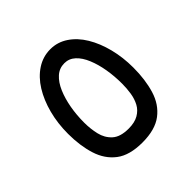

<svg xmlns="http://www.w3.org/2000/svg" viewBox="-142 -635 755 755"><g transform="rotate(-45 236.0 -257.0)"><path d="M236 1Q165 1 125.5 -29Q86 -59 69.5 -111.5Q53 -164 53 -230Q53 -288 66.5 -339.5Q80 -391 104.5 -430.5Q129 -470 163.5 -492.5Q198 -515 239 -515Q279 -515 312.5 -492.5Q346 -470 369.5 -431Q393 -392 406 -341Q419 -290 419 -233Q419 -166 403 -113Q387 -60 347 -29.5Q307 1 236 1ZM236 -76Q270 -76 291.5 -88.5Q313 -101 324 -121.5Q335 -142 339 -167.5Q343 -193 343 -219Q343 -261 336.5 -299.5Q330 -338 317 -369.5Q304 -401 284.5 -419Q265 -437 239 -437Q211 -437 190.5 -418.5Q170 -400 156.5 -368.5Q143 -337 136 -298Q129 -259 129 -216Q129 -182 136.5 -150Q144 -118 167 -97Q190 -76 236 -76Z"/></g></svg>

Font: Noto Sans Arabic Condensed
Style: Regular
Weight: 400
Width: 3
Designer: Monotype Design Team, Nadine Chahine, Nizar Qandah and Khaled Hosny
Foundry: Monotype Imaging Inc.
Version: Version 2.012